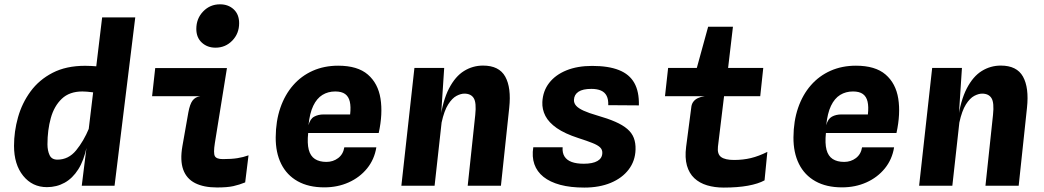

<svg xmlns="http://www.w3.org/2000/svg" viewBox="-20 -861 4840 890"><path d="M197.5 6.5Q130 6.5 87.5 -46Q45 -98.5 45 -185Q45 -251.5 63.5 -317.2Q82 -383 121.5 -437Q161 -491 223.8 -523.5Q286.5 -556 374.5 -556Q400 -556 437.8 -552.8Q475.5 -549.5 512.5 -544Q549.5 -538.5 571.5 -531.5L461 -421.5Q452 -425 438.8 -428Q425.5 -431 411 -433Q396.5 -435 383.5 -436Q370.5 -437 362 -437Q302 -437 266.5 -403.2Q231 -369.5 215.5 -313.8Q200 -258 200 -192Q200 -163 209.8 -142Q219.5 -121 246 -121Q297.5 -121 332.8 -164Q368 -207 392.5 -266L403 -229.5L382 -180.5Q369 -117.5 342.8 -76Q316.5 -34.5 279.5 -14Q242.5 6.5 197.5 6.5ZM359 0 382.5 -190 453.5 -780.5H607L511 0Z M979 -640Q941 -640 915.5 -663.5Q890 -687 890 -727Q890 -775 921.8 -808Q953.5 -841 1000 -841Q1038 -841 1063.2 -817.8Q1088.5 -794.5 1088.5 -753.5Q1088.5 -705.5 1056.8 -672.8Q1025 -640 979 -640ZM986 8Q924.5 8 884.5 -12.2Q844.5 -32.5 829.2 -75Q814 -117.5 825.5 -183.5L853 -339.5Q860 -378 872.5 -394.8Q885 -411.5 908 -415H685L699.5 -545.5H1032L976 -198Q968.5 -151 976 -137.2Q983.5 -123.5 1013 -123.5Q1053 -123.5 1080.2 -127.8Q1107.5 -132 1132 -141L1116.5 -15.5Q1089.5 -4.5 1061.5 1.8Q1033.5 8 986 8Z M1483 7.5Q1410.5 7.5 1360 -20.8Q1309.5 -49 1283.5 -101.2Q1257.5 -153.5 1258 -224.5Q1258.5 -300 1279.5 -361Q1300.5 -422 1338.8 -465.8Q1377 -509.5 1430 -533Q1483 -556.5 1547.5 -556.5Q1637.5 -556.5 1685 -515.5Q1732.5 -474.5 1743.8 -404Q1755 -333.5 1735.5 -244.5H1408.5Q1403.5 -196.5 1411.2 -167Q1419 -137.5 1439.8 -124Q1460.5 -110.5 1493 -110.5Q1524 -110.5 1547.5 -128.2Q1571 -146 1576 -178H1724.5Q1715.5 -122 1681.5 -80.2Q1647.5 -38.5 1596.2 -15.5Q1545 7.5 1483 7.5ZM1410 -280.5Q1417.5 -310 1436.2 -320.2Q1455 -330.5 1480 -330.5H1603Q1607 -366.5 1601.5 -390Q1596 -413.5 1579.8 -425.2Q1563.5 -437 1534 -437Q1500.5 -437 1474.5 -421Q1448.5 -405 1432 -370.5Q1415.5 -336 1410 -280.5Z M1840.5 0 1901 -546H2039L2021 -271L2019.5 -302.5Q2032.5 -395.5 2061.5 -451.2Q2090.5 -507 2131 -532Q2171.5 -557 2219 -557Q2293.5 -557 2322 -505.8Q2350.5 -454.5 2340.5 -361.5L2302 0H2148L2183 -328.5Q2189 -385 2176 -406Q2163 -427 2132.5 -427Q2116 -427 2096 -416.5Q2076 -406 2057.5 -377Q2039 -348 2027 -293L1994.5 0Z M2688.5 8.5Q2624.5 8.5 2577 -4.2Q2529.5 -17 2499.2 -41.2Q2469 -65.5 2457 -100Q2445 -134.5 2452 -178.5H2588Q2586 -152.5 2596.8 -135.5Q2607.5 -118.5 2630 -110.2Q2652.5 -102 2686 -102Q2727.5 -102 2749.5 -114.8Q2771.5 -127.5 2772 -152Q2772.5 -167.5 2761.5 -178Q2750.5 -188.5 2726 -198.2Q2701.5 -208 2661 -221Q2598 -241.5 2561 -267.2Q2524 -293 2508.2 -323.5Q2492.5 -354 2494 -388Q2496.5 -439 2525.5 -476.5Q2554.5 -514 2605.5 -534.8Q2656.5 -555.5 2725 -555.5Q2800.5 -555.5 2849 -536.2Q2897.5 -517 2920.2 -476.8Q2943 -436.5 2941.5 -372.5L2799.5 -373.5Q2800.5 -400 2792 -416.8Q2783.5 -433.5 2765.8 -441.2Q2748 -449 2721 -449Q2681.5 -449 2661.5 -435.8Q2641.5 -422.5 2640.5 -398Q2640 -383 2650.5 -371Q2661 -359 2685 -348Q2709 -337 2749 -325.5Q2798 -311.5 2832.2 -296.5Q2866.5 -281.5 2887.8 -263.2Q2909 -245 2918 -221.5Q2927 -198 2926 -167.5Q2924.5 -115 2894.2 -75.2Q2864 -35.5 2811.2 -13.5Q2758.5 8.5 2688.5 8.5Z M3334.5 8.5Q3292.5 8.5 3257.5 -2Q3222.5 -12.5 3198.5 -35Q3174.5 -57.5 3164.2 -93.5Q3154 -129.5 3160.5 -180.5L3185 -368Q3187 -380.5 3194.5 -390.2Q3202 -400 3215 -406.2Q3228 -412.5 3246.5 -415L3206.5 -524L3208.5 -540.5L3262.5 -737H3377.5L3350 -503L3340.5 -449.5L3308 -181.5Q3304 -146.5 3322.8 -133Q3341.5 -119.5 3382.5 -119.5Q3424 -119.5 3460.5 -128.2Q3497 -137 3537 -157L3524 -25Q3495 -9 3447 -0.2Q3399 8.5 3334.5 8.5ZM3062.5 -415 3077 -546H3518L3504 -415Z M3883 7.5Q3810.5 7.5 3760 -20.8Q3709.5 -49 3683.5 -101.2Q3657.5 -153.5 3658 -224.5Q3658.5 -300 3679.5 -361Q3700.5 -422 3738.8 -465.8Q3777 -509.5 3830 -533Q3883 -556.5 3947.5 -556.5Q4037.5 -556.5 4085 -515.5Q4132.5 -474.5 4143.8 -404Q4155 -333.5 4135.5 -244.5H3808.5Q3803.5 -196.5 3811.2 -167Q3819 -137.5 3839.8 -124Q3860.5 -110.5 3893 -110.5Q3924 -110.5 3947.5 -128.2Q3971 -146 3976 -178H4124.5Q4115.5 -122 4081.5 -80.2Q4047.5 -38.5 3996.2 -15.5Q3945 7.5 3883 7.5ZM3810 -280.5Q3817.5 -310 3836.2 -320.2Q3855 -330.5 3880 -330.5H4003Q4007 -366.5 4001.5 -390Q3996 -413.5 3979.8 -425.2Q3963.5 -437 3934 -437Q3900.5 -437 3874.5 -421Q3848.5 -405 3832 -370.5Q3815.5 -336 3810 -280.5Z M4240.5 0 4301 -546H4439L4421 -271L4419.5 -302.5Q4432.5 -395.5 4461.5 -451.2Q4490.5 -507 4531 -532Q4571.5 -557 4619 -557Q4693.5 -557 4722 -505.8Q4750.5 -454.5 4740.5 -361.5L4702 0H4548L4583 -328.5Q4589 -385 4576 -406Q4563 -427 4532.5 -427Q4516 -427 4496 -416.5Q4476 -406 4457.5 -377Q4439 -348 4427 -293L4394.5 0Z"/></svg>

Font: Spline Sans Mono
Style: Italic
Weight: 400
Italic angle: -4°
Monospace: yes
Designer: Eben Sorkin, Mirko Velimirovic
Foundry: Sorkin Type
Version: Version 1.004